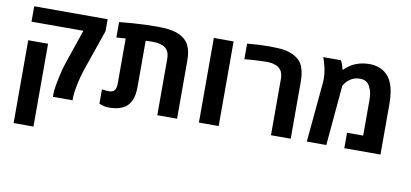

<svg xmlns="http://www.w3.org/2000/svg" viewBox="-78 -906 3020 1411"><g transform="rotate(10 1432.0 -200.5)"><path d="M329.1 0Q329.1 -5.9 329.1 -11.7Q329.1 -17.6 329.1 -23.4Q329.1 -45.9 335 -81.8Q340.8 -117.7 349.6 -156.2Q353 -171.9 357.7 -190.7Q362.3 -209.5 367.9 -229Q373.5 -248.5 379.4 -265.6L465.3 -516.6H78.1V-631.3H626V-542L529.3 -262.7Q523.4 -247.1 517.1 -226.8Q510.7 -206.5 505.1 -186.5Q499.5 -166.5 495.6 -150.4Q492.2 -136.7 488.8 -119.9Q485.4 -103 482.4 -85.2Q479.5 -67.4 477.5 -51.3Q475.6 -35.2 475.6 -23.4V0ZM78.1 240.2V-377.9H226.1V240.2Z M746.6 6.3Q728.5 6.3 710.9 2.4Q693.4 -1.5 674.3 -9.3V-116.7Q702.1 -111.8 727.1 -111.8Q756.3 -111.8 768.8 -128.2Q781.2 -144.5 781.2 -180.2V-515.1Q764.2 -514.2 746.8 -512.7Q729.5 -511.2 712.4 -510.3V-625.5Q765.1 -630.9 813.5 -634.3Q861.8 -637.7 906.2 -639.4Q950.7 -641.1 991.2 -641.1Q1038.1 -641.1 1073.5 -637Q1108.9 -632.8 1135.5 -624.5Q1162.1 -616.2 1182.1 -603Q1205.1 -587.9 1219.7 -569.6Q1234.4 -551.3 1243.2 -523.9Q1250 -504.4 1252.7 -479.7Q1255.4 -455.1 1255.4 -424.8V0H1107.9V-418.9Q1107.9 -462.4 1090.1 -486.6Q1072.3 -510.7 1036.6 -519Q1016.1 -525.4 984.4 -525.4Q969.7 -525.4 955.8 -525.1Q941.9 -524.9 928.7 -523.9V-180.2Q928.7 -147.5 924.1 -121.1Q919.4 -94.7 907.7 -71.8Q894.5 -44.9 872.1 -27.3Q850.1 -10.7 818.8 -2.2Q787.6 6.3 746.6 6.3Z M1418.5 0V-631.3H1565.9V0Z M1956.1 0V-419.4Q1956.1 -461.4 1939 -485.1Q1921.9 -508.8 1888.2 -518.1Q1877.4 -522 1864 -523.9Q1850.6 -525.9 1835 -525.9Q1813 -525.9 1784.9 -524.7Q1756.8 -523.4 1726.6 -521.5Q1696.3 -519.5 1666.5 -516.6V-632.8Q1713.9 -637.2 1754.9 -639.2Q1795.9 -641.1 1830.6 -641.1Q1899.9 -641.1 1939.5 -635Q1979 -628.9 2008.8 -614.3Q2038.6 -599.6 2057.9 -580.3Q2077.1 -561 2087.9 -530.8Q2096.7 -505.4 2100.1 -479.7Q2103.5 -454.1 2103.5 -419.4V0Z M2223.6 0 2263.2 -426.8Q2264.6 -441.9 2265.4 -453.6Q2266.1 -465.3 2266.1 -476.6Q2266.1 -495.1 2264.4 -512.5Q2262.7 -529.8 2258.8 -547.9Q2257.3 -556.6 2254.4 -567.4Q2251.5 -578.1 2248.5 -589.1Q2245.6 -600.1 2243.2 -607.9Q2241.2 -614.3 2239 -620.1Q2236.8 -626 2234.4 -632.3H2366.7Q2375 -616.2 2380.9 -599.9Q2386.7 -583.5 2389.2 -566.9H2396Q2402.8 -576.2 2422.6 -591.1Q2442.4 -606 2460.9 -615.2Q2480.5 -625 2510.7 -633.1Q2541 -641.1 2576.7 -641.1Q2617.2 -641.1 2649.7 -629.4Q2682.1 -617.7 2704.6 -596.7Q2718.8 -584.5 2728.8 -569.8Q2738.8 -555.2 2746.1 -538.6Q2759.8 -507.8 2766.6 -467.8Q2773.4 -427.7 2773.4 -378.9V0H2503.4V-115.2H2624V-378.9Q2624 -409.2 2619.9 -431.9Q2615.7 -454.6 2607.4 -469.2Q2602.1 -484.4 2592.3 -496.6Q2582.5 -508.8 2567.1 -515.9Q2551.8 -522.9 2528.8 -522.9Q2503.9 -522.9 2484.1 -515.6Q2464.4 -508.3 2450.2 -497.1Q2436.5 -486.3 2426.3 -474.1Q2416 -461.9 2409.2 -449.2L2369.1 0Z"/></g></svg>

Font: Wonky
Style: Regular
Weight: 400
Designer: Monotype Design Team
Foundry: Monotype Imaging Inc.
Version: Version 3.000